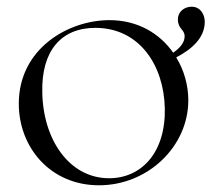

<svg xmlns="http://www.w3.org/2000/svg" viewBox="-20 -540 630 572"><path d="M590 -475C590 -497 577 -520 551 -520C531 -520 510 -507 510 -482C510 -453 530 -453 530 -432C530 -415 519 -399 496 -383C456 -440 391 -480 306 -480C183 -480 36 -395 36 -231C36 -101 130 12 275 12C421 12 541 -104 541 -241C541 -285 529 -330 505 -369C551 -393 590 -427 590 -475ZM305 -9C186 -9 108 -125 106 -265C103 -387 161 -457 264 -457C395 -457 468 -346 471 -218C474 -85 401 -9 305 -9Z"/></svg>

Font: Cormorant SC
Style: Regular
Weight: 400
Designer: Christian Thalmann (Catharsis Fonts)
Version: Version 1.000;PS 001.000;hotconv 1.0.70;makeotf.lib2.5.58329